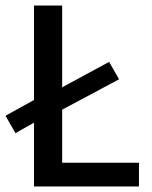

<svg xmlns="http://www.w3.org/2000/svg" viewBox="-31 -675 550 695"><path d="M92 0V-231L25 -193L-11 -256L92 -313V-655H194V-359L364 -451L400 -388L194 -278V-86H472V0Z"/></svg>

Font: Assistant SemiBold
Style: Regular
Weight: 600
Designer: Hebrew By Ben Nathan, Latin by Paul Hunt
Version: Version 3.000